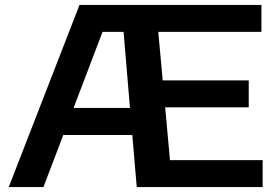

<svg xmlns="http://www.w3.org/2000/svg" viewBox="-20 -760 1135 780"><path d="M670.5 -109.5H1047V0H535.5L517.5 -211.5H237L156.5 0H15.5L303 -740H1042V-630.5H623L641 -433.5H990.5V-324H651ZM279 -321.5H508L482 -630.5H396.5Z"/></svg>

Font: Encode Sans Expanded SemiBold
Style: Regular
Weight: 600
Width: 7
Designer: Multiple Designers
Foundry: Impallari Type
Version: Version 2.000